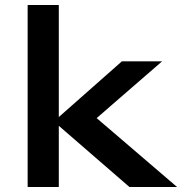

<svg xmlns="http://www.w3.org/2000/svg" viewBox="-20 -744 727 764"><path d="M90 0V-724H214V-272.5H207.5L465 -500H625L360 -270V-278L684.5 0H495L207.5 -249H214V0Z"/></svg>

Font: Science Gothic
Style: Regular
Weight: 400
Designer: Thomas Phinney, Vassil Kateliev, Brandon Buerkle
Foundry: Font Detective LLC
Version: Version 1.018